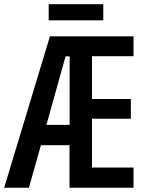

<svg xmlns="http://www.w3.org/2000/svg" viewBox="-22 -885 694 905"><path d="M607.4 0H305.7V-200.7H170.9L114.3 0H-2.4L213.4 -713.9H607.4V-620.1H411.6V-418.5H594.7V-325.2H411.6V-95.2H607.4ZM196.8 -296.4H306.2V-619.6H287.1ZM464.8 -865.2V-789.1H207.5V-865.2Z"/></svg>

Font: Open Sans Condensed SemiBold
Style: Regular
Weight: 600
Width: 3
Designer: Monotype Design Team
Foundry: Monotype Imaging Inc.
Version: Version 3.000; ttfautohint (v1.8.4)